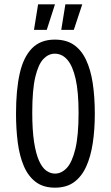

<svg xmlns="http://www.w3.org/2000/svg" viewBox="-20 -855 512 887"><path d="M234 12Q180 12 145 -14.5Q110 -41 90 -88Q70 -135 62 -197Q54 -259 54 -330Q54 -439 71 -515Q88 -591 127.5 -631.5Q167 -672 233 -672Q286 -672 321 -648Q356 -624 377.5 -578.5Q399 -533 408.5 -470Q418 -407 418 -329Q418 -256 408.5 -193.5Q399 -131 378 -85Q357 -39 322 -13.5Q287 12 234 12ZM234 -53Q264 -53 288.5 -79Q313 -105 328 -166.5Q343 -228 343 -334Q343 -430 329.5 -490Q316 -550 291.5 -578.5Q267 -607 233 -607Q204 -607 180.5 -582.5Q157 -558 143 -499Q129 -440 129 -335Q129 -253 137.5 -198.5Q146 -144 160.5 -112Q175 -80 194 -66.5Q213 -53 234 -53ZM196 -717H137L156 -835H234ZM321 -717H263L282 -835H360Z"/></svg>

Font: Bricolage Grotesque 24pt Condensed Light
Style: Regular
Weight: 300
Width: 3
Designer: Mathieu Triay
Foundry: Atelier Triay
Version: Version 1.001;gftools[0.9.33.dev8+g029e19f]